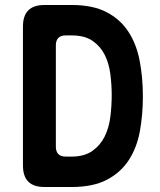

<svg xmlns="http://www.w3.org/2000/svg" viewBox="-20 -750 640 770"><path d="M159 0Q115 0 93.5 -21.5Q72 -43 72 -87V-643Q72 -687 93.5 -708.5Q115 -730 159 -730H267Q352 -730 407 -701.5Q462 -673 494.5 -623.5Q527 -574 540 -507Q553 -440 553 -363Q553 -290 541 -224Q529 -158 496.5 -108Q464 -58 408.5 -29Q353 0 267 0ZM204 -162Q204 -142 214 -132Q224 -122 244 -122H267Q318 -122 350 -144.5Q382 -167 399.5 -202Q417 -237 422.5 -281Q428 -325 428 -369Q428 -410 422.5 -453Q417 -496 400 -530Q383 -564 351.5 -586Q320 -608 267 -608H244Q224 -608 214 -598Q204 -588 204 -568Z"/></svg>

Font: Maple Mono Normal NL
Style: Bold
Weight: 700
Monospace: yes
Designer: subframe7536
Version: Version 7.000